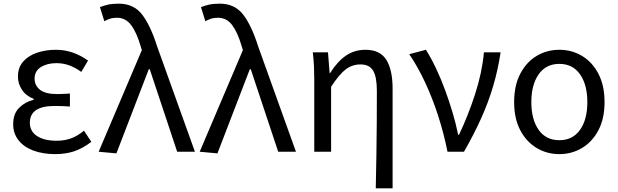

<svg xmlns="http://www.w3.org/2000/svg" viewBox="-20 -829 3374 1049"><path d="M281 13Q214 13 162 -6.5Q110 -26 81 -63Q52 -100 52 -150Q52 -208 85 -240.5Q118 -273 164 -284V-289Q122 -305 100 -338.5Q78 -372 78 -410Q78 -460 106.5 -492.5Q135 -525 182.5 -541Q230 -557 285 -557Q335 -557 379.5 -541Q424 -525 461 -498L424 -436Q393 -459 359.5 -471.5Q326 -484 288 -484Q238 -484 203.5 -462.5Q169 -441 169 -399Q169 -362 198.5 -338.5Q228 -315 293 -315Q310 -315 326 -316Q342 -317 362 -318V-247Q338 -249 317.5 -249.5Q297 -250 277 -250Q143 -250 143 -158Q143 -112 182 -86Q221 -60 290 -60Q330 -60 365.5 -72Q401 -84 439 -115L479 -54Q430 -17 384 -2Q338 13 281 13Z M616 9 519 0 755 -555 748 -578Q726 -653 696 -692.5Q666 -732 619 -732Q597 -732 580.5 -726.5Q564 -721 550 -713L526 -790Q546 -798 569.5 -803.5Q593 -809 629 -809Q710 -809 756 -750Q802 -691 839 -574L1045 0H948L798 -451H793Z M1168 9 1071 0 1307 -555 1300 -578Q1278 -653 1248 -692.5Q1218 -732 1171 -732Q1149 -732 1132.5 -726.5Q1116 -721 1102 -713L1078 -790Q1098 -798 1121.5 -803.5Q1145 -809 1181 -809Q1262 -809 1308 -750Q1354 -691 1391 -574L1597 0H1500L1350 -451H1345Z M2033 200Q2035 111 2036.5 18Q2038 -75 2038.5 -164.5Q2039 -254 2039 -332Q2039 -409 2018.5 -443Q1998 -477 1950 -477Q1905 -477 1869.5 -450.5Q1834 -424 1789 -355V0H1697V-394Q1697 -427 1695.5 -463.5Q1694 -500 1689 -543H1772L1781 -429H1783Q1824 -494 1870.5 -525.5Q1917 -557 1977 -557Q2056 -557 2090.5 -502.5Q2125 -448 2125 -344V200Z M2425 0Q2405 -100 2374 -196Q2343 -292 2303 -378Q2263 -464 2216 -533L2307 -557Q2335 -513 2362 -456Q2389 -399 2412 -336.5Q2435 -274 2453.5 -211.5Q2472 -149 2483 -93H2488Q2538 -198 2576 -315.5Q2614 -433 2624 -543H2715Q2701 -449 2675 -360.5Q2649 -272 2609.5 -184Q2570 -96 2515 0Z M3036 13Q2968 13 2912 -20.5Q2856 -54 2822.5 -117.5Q2789 -181 2789 -271Q2789 -362 2822.5 -426Q2856 -490 2912 -523.5Q2968 -557 3036 -557Q3104 -557 3160 -523.5Q3216 -490 3249.5 -426Q3283 -362 3283 -271Q3283 -181 3249.5 -117.5Q3216 -54 3160 -20.5Q3104 13 3036 13ZM3036 -63Q3109 -63 3149 -119.5Q3189 -176 3189 -271Q3189 -366 3149 -423Q3109 -480 3036 -480Q2963 -480 2923 -423Q2883 -366 2883 -271Q2883 -176 2923 -119.5Q2963 -63 3036 -63Z"/></svg>

Font: Chocolate Classical Sans
Style: Regular
Weight: 400
Designer: 田海東、宇文滿月
Foundry: Moonlit Owen
Version: Version 1.001